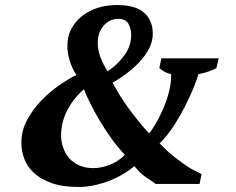

<svg xmlns="http://www.w3.org/2000/svg" viewBox="-20 -732 938 764"><path d="M477 -116Q451 -143 425.5 -178Q400 -213 378.5 -249Q357 -285 340 -319Q323 -353 314 -377Q272 -340 248 -294Q224 -248 223 -195Q223 -168 231.5 -144Q240 -120 256 -102Q272 -84 296 -73.5Q320 -63 351 -63Q381 -63 415 -75.5Q449 -88 477 -116ZM369 -563Q369 -532 380 -503.5Q391 -475 408 -448Q447 -474 474.5 -511.5Q502 -549 502 -592Q502 -618 491 -637.5Q480 -657 451 -657Q416 -657 392.5 -630Q369 -603 369 -563ZM600 0Q582 -12 558.5 -28.5Q535 -45 515 -71Q496 -55 471 -40Q446 -25 417 -13.5Q388 -2 356.5 5Q325 12 293 12Q229 12 185.5 -3.5Q142 -19 115 -44Q88 -69 76.5 -100.5Q65 -132 65 -164Q65 -212 87.5 -254Q110 -296 143 -330.5Q176 -365 214 -391.5Q252 -418 284 -434Q266 -461 257 -491.5Q248 -522 248 -551Q248 -587 263.5 -616.5Q279 -646 305.5 -667.5Q332 -689 368 -700.5Q404 -712 445 -712Q520 -712 554 -681Q588 -650 588 -598Q588 -568 573.5 -539.5Q559 -511 535.5 -486Q512 -461 483.5 -439.5Q455 -418 428 -403Q478 -307 573 -201Q583 -212 598.5 -238Q614 -264 628.5 -297Q643 -330 652.5 -367Q662 -404 661 -437Q646 -440 635.5 -446Q625 -452 614 -461L622 -500H850L841 -461Q811 -445 770 -437Q756 -394 737 -352Q718 -310 697 -273Q676 -236 654.5 -207Q633 -178 615 -162Q644 -131 674.5 -107Q705 -83 736 -63L782 -39L774 0Z"/></svg>

Font: PT Serif
Style: Bold Italic
Weight: 700
Italic angle: -12°
Designer: A.Korolkova, O.Umpeleva, V.Yefimov
Foundry: ParaType Ltd
Version: Version 1.000W OFL